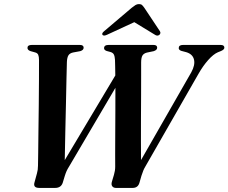

<svg xmlns="http://www.w3.org/2000/svg" viewBox="-20 -920 1118 940"><path d="M855 -684.5Q855 -700 876 -700H1060Q1078.5 -700 1078.5 -686.5Q1078.5 -676.5 1059 -669L1046.5 -664Q1024.5 -654.5 999 -625.8Q973.5 -597 952 -559L691.5 -104.5Q686 -95.5 681.8 -85.5Q677.5 -75.5 672.5 -59.5L663 -26.5Q656 0 629.5 0H547.5Q535.5 0 529.5 -8.2Q523.5 -16.5 528 -31L538 -64.5Q544 -84.5 544 -104Q543.5 -123 543.8 -165.5Q544 -208 544.2 -263.2Q544.5 -318.5 544.8 -377.8Q545 -437 545 -490L319 -106Q310.5 -92.5 306 -82.5Q301.5 -72.5 297 -58L287 -25Q278.5 0 250 0H172.5Q140.5 0 149 -27.5L161 -71.5Q166 -88 166 -109Q166.5 -125.5 167 -171.2Q167.5 -217 168.2 -278.5Q169 -340 169.8 -406Q170.5 -472 170.8 -530.2Q171 -588.5 171 -626Q171 -642.5 167.2 -651.5Q163.5 -660.5 151.5 -663.5L130 -669.5Q114.5 -674.5 114.5 -685.5Q114.5 -700 135.5 -700H371Q389.5 -700 389.5 -686.5Q389.5 -674.5 372.5 -669.5L337.5 -663Q321.5 -659.5 315 -649Q308.5 -638.5 307.5 -616.5Q306.5 -589 305.5 -536Q304.5 -483 303 -415.8Q301.5 -348.5 299.8 -275.8Q298 -203 297 -136L544.5 -550.5Q544 -575.5 543.8 -595Q543.5 -614.5 543 -626.5Q542 -644 537.5 -653Q533 -662 520.5 -665.5L502 -670.5Q489.5 -675 489.5 -684Q489.5 -700 511.5 -700H731.5Q749.5 -700 749.5 -686.5Q749.5 -675 732.5 -669.5L699 -662.5Q683.5 -658.5 677.2 -647.8Q671 -637 671 -613.5Q671 -595 671 -553.2Q671 -511.5 670.8 -457Q670.5 -402.5 670.2 -343.5Q670 -284.5 670 -230.2Q670 -176 670.5 -136.5L916.5 -566Q936 -601.5 929.8 -628.2Q923.5 -655 892 -664.5L867.5 -671Q855 -675.5 855 -684.5ZM505.5 -750.5Q489 -742.5 482.5 -748.5Q476 -756 489.5 -767L625 -882Q635.5 -890.5 643.2 -895.2Q651 -900 660.5 -900Q670.5 -900 675.5 -895.2Q680.5 -890.5 686.5 -882L763 -767Q766.5 -761.5 764.8 -756.2Q763 -751 759 -748.5Q749.5 -742 737.5 -750.5L637.5 -811.5Z"/></svg>

Font: Fraunces 72pt S000 SemiBold
Style: Italic
Weight: 600
Italic angle: -16°
Version: Version 1.000; ttfautohint (v1.8.3)